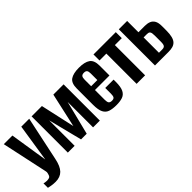

<svg xmlns="http://www.w3.org/2000/svg" viewBox="33 -1121 1854 1854"><g transform="rotate(-45 960.5 -193.5)"><path d="M99.9 116.6Q71.6 116.6 45.9 112.4Q20.2 108.2 5.3 104.5V43.9Q11.4 45.6 22.6 47.7Q33.8 49.9 47.5 49.9Q60 49.9 76.3 45.8Q92.5 41.6 98.6 19.7Q101.2 11.4 103.8 1.2Q106.5 -9 103.5 -22.5L2 -495H119.7L180.2 -109.1H181L240.9 -495H349.1L253.2 -42.9Q236.1 41.7 199.3 79.2Q162.5 116.6 99.9 116.6Z M381.6 0V-495H522.6L600.5 -143.4L678.8 -495H818.8V0H726.3V-347.2L639.5 0H562L474.5 -347.2V0Z M1038.6 8.3Q986.9 8.3 951.5 -3.2Q916.2 -14.7 898.2 -49.5Q880.2 -84.3 880.2 -154.4V-376.8Q880.2 -450.3 919.3 -477.3Q958.5 -504.4 1036.7 -504.4Q1114.6 -504.4 1153.5 -477.3Q1192.5 -450.3 1192.5 -376.8V-242.2H994.2V-107.4Q994.2 -76.7 1003.8 -64.7Q1013.5 -52.6 1038 -52.6Q1060.9 -52.6 1069.7 -64.3Q1078.5 -76.1 1078.5 -107.4V-186H1192.5V-155.4Q1192.5 -85.3 1174.7 -50.1Q1156.9 -15 1122.5 -3.3Q1088.1 8.3 1038.6 8.3ZM994.2 -294H1078.5V-383.3Q1078.5 -411.8 1069.7 -423.8Q1060.9 -435.9 1036.7 -435.9Q1013.5 -435.9 1003.8 -423.8Q994.2 -411.8 994.2 -383.3Z M1320.7 0V-413H1226.8V-495H1531.6V-413H1437V0Z M1571.6 0V-494H1685.6V-339.7H1773.5Q1807.7 -339.7 1833.4 -329.2Q1859 -318.6 1873.7 -293.2Q1888.3 -267.8 1888.3 -221.6V-162.3Q1888.3 -112 1879.9 -80.1Q1871.5 -48.2 1855 -31Q1838.6 -13.8 1814.3 -6.9Q1789.9 0 1757.1 0ZM1685.6 -59.6H1730.9Q1750.4 -59.6 1759.4 -66.9Q1768.5 -74.2 1771.4 -87.9Q1774.3 -101.5 1774.3 -119.9V-204.4Q1774.3 -224.9 1771.9 -239.4Q1769.5 -254 1760.4 -261.6Q1751.3 -269.2 1730.9 -269.2H1685.6Z"/></g></svg>

Font: Alumni Sans SC Thin
Style: Regular
Weight: 100
Designer: Robert E. Leuschke
Foundry: Robert E. Leuschke
Version: Version 1.018